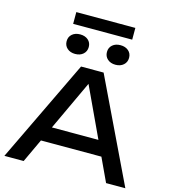

<svg xmlns="http://www.w3.org/2000/svg" viewBox="-153 -1235 1205 1357"><g transform="rotate(15 449.5 -556.5)"><path d="M184 -172V-281H708V-172ZM532 -750 892 0H751L424 -700H475L148 0H7L367 -750ZM303 -825Q267 -825 244.5 -845Q222 -865 222 -897Q222 -929 244.5 -948.5Q267 -968 303 -968Q339 -968 361.5 -948.5Q384 -929 384 -897Q384 -865 361.5 -845Q339 -825 303 -825ZM598 -825Q562 -825 539.5 -845Q517 -865 517 -897Q517 -929 539.5 -948.5Q562 -968 598 -968Q634 -968 656.5 -948.5Q679 -929 679 -897Q679 -865 656.5 -845Q634 -825 598 -825ZM235 -1027V-1113H667V-1027Z"/></g></svg>

Font: Unbounded
Style: Regular
Weight: 400
Designer: Luke Prowse, Jean-Baptiste Morizot, Fátima Lázaro, Florian Runge
Foundry: NaN
Version: Version 1.701;gftools[0.9.28.dev5+ged2979d]